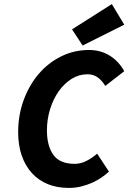

<svg xmlns="http://www.w3.org/2000/svg" viewBox="-20 -909 640 941"><path d="M317 12Q260 12 214.5 -6.5Q169 -25 136.5 -60.5Q104 -96 86.5 -146.5Q69 -197 69 -261Q69 -345 96 -418.5Q123 -492 169.5 -546.5Q216 -601 279.5 -632.5Q343 -664 416 -664Q473 -664 517.5 -636.5Q562 -609 589 -560L496 -488Q478 -517 457 -531Q436 -545 409 -545Q367 -545 331 -522.5Q295 -500 268 -462Q241 -424 225.5 -374Q210 -324 210 -270Q210 -194 241.5 -150Q273 -106 346 -106Q375 -106 403 -120Q431 -134 456 -156L514 -68Q499 -54 479 -40Q459 -26 434 -14.5Q409 -3 379.5 4.5Q350 12 317 12ZM385 -686 333 -765 528 -889 589 -788Z"/></svg>

Font: Source Code Pro
Style: Bold Italic
Weight: 700
Italic angle: -11°
Monospace: yes
Designer: Paul D. Hunt, Teo Tuominen
Foundry: Adobe Systems Incorporated
Version: Version 1.050;PS 1.000;hotconv 16.6.51;makeotf.lib2.5.65220